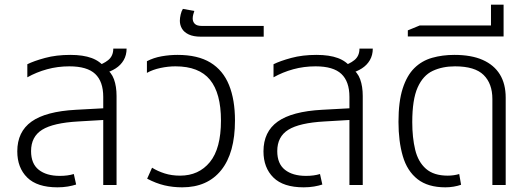

<svg xmlns="http://www.w3.org/2000/svg" viewBox="-20 -792 2271 822"><path d="M422 0V-377Q422 -443 387.5 -475.5Q353 -508 277 -508Q227 -508 181.5 -495.5Q136 -483 97 -461V-517Q125 -531 173 -544Q221 -557 281 -557Q336 -557 372.5 -543.5Q409 -530 430 -501Q457 -483 468 -452.5Q479 -422 479 -381V0ZM226 10Q139 10 96.5 -32Q54 -74 54 -144Q54 -228 115 -271.5Q176 -315 305 -322L434 -329V-279L315 -272Q208 -266 160.5 -236.5Q113 -207 113 -145Q113 -91 146 -65Q179 -39 236 -39Q253 -39 268 -41Q283 -43 296 -47L306 -2Q291 3 270.5 6.5Q250 10 226 10ZM426 -478 392 -510Q421 -517 443 -534.5Q465 -552 465 -584H522Q522 -556 509.5 -534.5Q497 -513 475 -499Q453 -485 426 -478Z M760 10Q720 10 684 1.5Q648 -7 610 -27L631 -74Q655 -59 685 -49.5Q715 -40 751 -40Q831 -40 878.5 -98Q926 -156 926 -276Q926 -393 879 -450.5Q832 -508 731 -508Q700 -508 667 -501Q634 -494 609 -480V-530Q638 -545 672 -551Q706 -557 740 -557Q827 -557 881 -524Q935 -491 960.5 -428Q986 -365 986 -276Q986 -137 927 -63.5Q868 10 760 10Z M840 -635Q808 -635 788 -644.5Q768 -654 759 -669.5Q750 -685 750 -703Q750 -715 753.5 -730Q757 -745 763 -754L812 -745Q810 -740 807.5 -730.5Q805 -721 805 -713Q805 -699 814 -690Q823 -681 844 -681H1109V-635Z M1476 0V-377Q1476 -443 1441.5 -475.5Q1407 -508 1331 -508Q1281 -508 1235.5 -495.5Q1190 -483 1151 -461V-517Q1179 -531 1227 -544Q1275 -557 1335 -557Q1390 -557 1426.5 -543.5Q1463 -530 1484 -501Q1511 -483 1522 -452.5Q1533 -422 1533 -381V0ZM1280 10Q1193 10 1150.5 -32Q1108 -74 1108 -144Q1108 -228 1169 -271.5Q1230 -315 1359 -322L1488 -329V-279L1369 -272Q1262 -266 1214.5 -236.5Q1167 -207 1167 -145Q1167 -91 1200 -65Q1233 -39 1290 -39Q1307 -39 1322 -41Q1337 -43 1350 -47L1360 -2Q1345 3 1324.5 6.5Q1304 10 1280 10ZM1480 -478 1446 -510Q1475 -517 1497 -534.5Q1519 -552 1519 -584H1576Q1576 -556 1563.5 -534.5Q1551 -513 1529 -499Q1507 -485 1480 -478Z M1887 10Q1812 10 1767.5 -25Q1723 -60 1704.5 -123.5Q1686 -187 1686 -270Q1686 -357 1704 -413Q1722 -469 1754 -500.5Q1786 -532 1830 -544.5Q1874 -557 1925 -557Q1998 -557 2046.5 -535.5Q2095 -514 2120 -473.5Q2145 -433 2145 -374V0H2088V-368Q2088 -434 2050.5 -471Q2013 -508 1928 -508Q1874 -508 1832.5 -488.5Q1791 -469 1768 -417.5Q1745 -366 1745 -269Q1745 -203 1757.5 -151Q1770 -99 1803.5 -69.5Q1837 -40 1897 -40Q1910 -40 1923.5 -42Q1937 -44 1946 -47L1954 -1Q1940 4 1922.5 7Q1905 10 1887 10Z M1726 -636V-662L1777 -683H2136V-636ZM2082 -664V-772H2136V-664Z"/></svg>

Font: Noto Sans Thai Light
Style: Regular
Weight: 300
Designer: Monotype Design Team
Foundry: Monotype Imaging Inc.
Version: Version 2.001